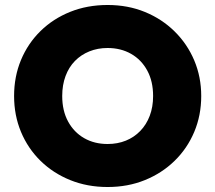

<svg xmlns="http://www.w3.org/2000/svg" viewBox="-20 -735 863 770"><path d="M411.5 15Q330 15 261.5 -12.8Q193 -40.5 142.5 -90Q92 -139.5 64.2 -206Q36.5 -272.5 36.5 -350Q36.5 -428 64.2 -494.5Q92 -561 142.5 -610.5Q193 -660 261.5 -687.5Q330 -715 411.5 -715Q493 -715 561.2 -687Q629.5 -659 680.2 -609Q731 -559 759 -492.8Q787 -426.5 787 -350Q787 -272.5 759 -206Q731 -139.5 680.2 -90Q629.5 -40.5 561.2 -12.8Q493 15 411.5 15ZM411.5 -157.5Q451.5 -157.5 484.8 -171Q518 -184.5 542.5 -209.8Q567 -235 580.5 -270.5Q594 -306 594 -350Q594 -409 570.5 -452.2Q547 -495.5 505.8 -519Q464.5 -542.5 411.5 -542.5Q372 -542.5 338.5 -529Q305 -515.5 280.5 -490.5Q256 -465.5 242.8 -429.8Q229.5 -394 229.5 -350Q229.5 -291 253 -247.8Q276.5 -204.5 317.5 -181Q358.5 -157.5 411.5 -157.5Z"/></svg>

Font: Geologica Cursive ExtraBold
Style: Regular
Weight: 800
Designer: Sindre Bremnes, Frode Helland
Foundry: Monokrom Skriftforlag AS
Version: Version 1.010;gftools[0.9.28]